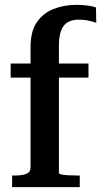

<svg xmlns="http://www.w3.org/2000/svg" viewBox="-20 -772 417 792"><path d="M24 -510H345V-452H24ZM376 -741 377 -678Q363 -683 345 -687Q327 -691 305 -691Q280 -691 261.5 -681.5Q243 -672 233 -648Q223 -624 223 -582V-58Q223 -55 233 -52.5Q243 -50 261 -49Q279 -48 300 -48H309V0H30V-48H41Q72 -48 89 -55Q106 -62 106 -82V-577Q106 -643 132 -680.5Q158 -718 201 -735Q244 -752 295 -752Q319 -752 341.5 -749Q364 -746 376 -741Z"/></svg>

Font: Roboto Serif 28pt Condensed Medium
Style: Regular
Weight: 500
Width: 3
Designer: Greg Gazdowicz
Foundry: Commercial Type
Version: Version 1.008